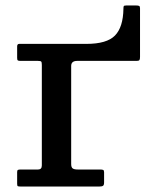

<svg xmlns="http://www.w3.org/2000/svg" viewBox="-20 -680 536 700"><path d="M118 -458H54.5Q47.5 -458 45 -459.8Q42.5 -461.5 42.5 -469V-510.5Q42.5 -520 50 -520H295Q369.5 -520 399.2 -550.5Q429 -581 430 -648Q430 -655 431.2 -657.5Q432.5 -660 440 -660H476.5Q483.5 -660 487 -658.5Q490.5 -657 490.5 -650V-472.5Q490.5 -464.5 488.5 -461.2Q486.5 -458 478.5 -458H261.5Q239.5 -458 239.5 -439.5V-82Q239.5 -70 245 -66Q250.5 -62 263.5 -62H345.5Q352.5 -62 356 -60.5Q359.5 -59 359.5 -52V-15Q359.5 -5.5 355.8 -2.8Q352 0 343 0H55Q47.5 0 45 -1.2Q42.5 -2.5 42.5 -10V-53Q42.5 -59.5 46 -60.8Q49.5 -62 56 -62H119Q132.5 -62 132.5 -77V-443Q132.5 -453 130.2 -455.5Q128 -458 118 -458Z"/></svg>

Font: Besley* Medium
Style: Regular
Weight: 500
Designer: Owen Earl
Foundry: indestructible type*
Version: Version 3.000; ttfautohint (v1.8.3)